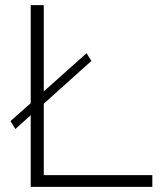

<svg xmlns="http://www.w3.org/2000/svg" viewBox="-20 -730 628 750"><path d="M151 -46H575V0H100V-280L40 -226L21 -257L100 -327V-710H151V-373L318 -522L337 -492L151 -325Z"/></svg>

Font: Raleway-v4020 Light
Style: Regular
Weight: 300
Designer: Matt McInerney, Pablo Impallari, Rodrigo Fuenzalida
Foundry: Matt McInerney, Pablo Impallari, Rodrigo Fuenzalida
Version: Version 4.020;PS 004.020;hotconv 1.0.88;makeotf.lib2.5.64775